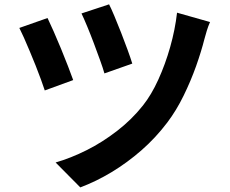

<svg xmlns="http://www.w3.org/2000/svg" viewBox="-20 -799 1040 868"><path d="M473.1 -779.4Q482.7 -760.8 497.2 -726.2Q511.8 -691.6 527.6 -651.1Q543.3 -610.6 557 -573.2Q570.7 -535.7 578 -511.5L452.1 -467.1Q445.5 -490.8 432.3 -527.2Q419.2 -563.6 404.3 -603.3Q389.4 -643 374.4 -679.1Q359.5 -715.2 348.4 -738.2ZM929.5 -699.4Q921.3 -680.9 914.8 -659.8Q908.2 -638.6 903.9 -621.5Q890.2 -567.1 866.5 -500.1Q842.7 -433.2 810.1 -366.6Q777.6 -299.9 736.3 -245.2Q684 -176 619.5 -119.6Q555 -63.3 484.9 -21Q414.8 21.3 343 48.2L231.4 -64.4Q300.2 -84.3 371.5 -120Q442.7 -155.7 509.1 -207Q575.5 -258.2 626.1 -322Q664.2 -369.8 695.6 -438.8Q727.1 -507.8 749.4 -586.5Q771.7 -665.3 780.4 -741.6ZM194.9 -717.5Q206 -694 222.5 -657.2Q238.9 -620.3 255.8 -579Q272.7 -537.6 287.3 -500.1Q301.9 -462.6 310.9 -437L182.4 -390.1Q175.8 -409.7 165.3 -439.1Q154.8 -468.5 141.3 -502.1Q127.8 -535.7 113.9 -568.9Q100.1 -602 87.9 -629.3Q75.7 -656.5 67.4 -672.7Z"/></svg>

Font: Shanggu Sans SC VF
Style: Regular
Weight: 250
Designer: GuiWonder
Version: Version 1.021